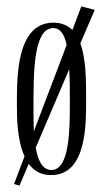

<svg xmlns="http://www.w3.org/2000/svg" viewBox="-20 -635 324 602"><path d="M235 -615 207 -541C192 -555 173 -564 148 -564C31 -564 33 -393 33 -306C33 -264 34 -194 57 -145L24 -58L41 -53L70 -121C86 -100 108 -86 140 -86C255 -86 250 -253 250 -334C250 -388 249 -452 232 -499L277 -604ZM141 -102C113 -102 99 -132 92 -172L197 -418C199 -387 199 -351 199 -315C199 -231 199 -102 141 -102ZM147 -547C169 -547 182 -527 189 -494L86 -223C85 -250 85 -278 85 -302C85 -407 85 -547 147 -547Z"/></svg>

Font: Bigelow Rules
Style: Regular
Weight: 400
Designer: Astigmatic (AOETI)
Foundry: Astigmatic (AOETI)
Version: Version 1.000